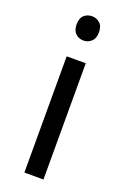

<svg xmlns="http://www.w3.org/2000/svg" viewBox="-144 -785 546 832"><g transform="rotate(20 129.0 -368.5)"><path d="M130 -737Q150 -737 165.5 -723.5Q181 -710 181 -681Q181 -653 165.5 -639Q150 -625 130 -625Q108 -625 93 -639Q78 -653 78 -681Q78 -710 93 -723.5Q108 -737 130 -737ZM173 -536V0H85V-536Z"/></g></svg>

Font: Noto Sans Syriac Eastern
Style: Regular
Weight: 400
Designer: Patrick Giasson and the Monotype Design Team
Foundry: Monotype Imaging Inc.
Version: Version 3.001; ttfautohint (v1.8.4.7-5d5b)